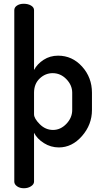

<svg xmlns="http://www.w3.org/2000/svg" viewBox="-20 -776 546 1021"><path d="M106 -756Q129 -756 145 -746.5Q161 -737 161 -722V-404Q178 -436 212 -458Q246 -480 289 -480Q364 -480 416.5 -422Q469 -364 469 -283V-191Q469 -113 416 -52.5Q363 8 293 8Q250 8 213.5 -15Q177 -38 161 -70V190Q161 204 145 214.5Q129 225 107 225Q85 225 70.5 214.5Q56 204 56 190V-722Q56 -737 70.5 -746.5Q85 -756 106 -756ZM364 -191V-283Q364 -323 333 -355Q302 -387 260 -387Q221 -387 191 -358.5Q161 -330 161 -283V-168Q161 -146 191.5 -115.5Q222 -85 262 -85Q302 -85 333 -117.5Q364 -150 364 -191Z"/></svg>

Font: Dosis
Style: SemiBold
Weight: 600
Designer: Edgar Tolentino, Pablo Impallari, Igino Marini
Foundry: Edgar Tolentino, Pablo Impallari, Igino Marini
Version: Version 1.007